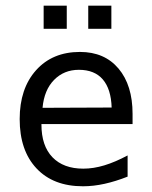

<svg xmlns="http://www.w3.org/2000/svg" viewBox="-20 -649 540 681"><path d="M450.2 -245.1V-209H127V-207Q127 -131.8 166 -91.3Q205.1 -50.8 275.4 -50.8Q311.5 -50.8 350.1 -62.5Q388.7 -74.2 432.6 -97.7V-22.5Q390.6 -5.9 351.1 2.9Q311.5 11.7 274.4 11.7Q168.9 11.7 109.4 -51.8Q49.8 -115.2 49.8 -226.6Q49.8 -335 107.9 -399.9Q166 -464.8 263.7 -464.8Q350.6 -464.8 400.4 -405.8Q450.2 -346.7 450.2 -245.1ZM376 -267.6Q374 -333 344.7 -367.2Q315.4 -401.4 259.8 -401.4Q207 -401.4 171.9 -365.7Q136.7 -330.1 130.9 -266.6ZM134.8 -628.9H216.8V-546.9H134.8ZM293 -628.9H375V-546.9H293Z"/></svg>

Font: BabelStone Shapes
Style: Regular
Weight: 400
Designer: Andrew West
Foundry: BabelStone
Version: Version 15.0.0 September 13, 2022